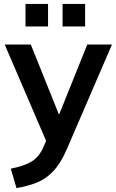

<svg xmlns="http://www.w3.org/2000/svg" viewBox="-20 -732 594 979"><path d="M64 227 35 128Q106 114 143 90.5Q180 67 202 17L215 -14L4 -505H137L281 -147L425 -505H551L321 28Q290 100 252.5 140Q215 180 169 198.5Q123 217 64 227ZM299 -597V-712H414V-597ZM110 -597V-712H225V-597Z"/></svg>

Font: MulishBold
Style: Bold
Weight: 700
Designer: Vernon Adams
Foundry: Vernon Adams
Version: Version 3.602; ttfautohint (v1.8.3)